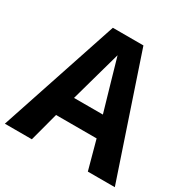

<svg xmlns="http://www.w3.org/2000/svg" viewBox="-170 -914 1046 1066"><g transform="rotate(30 352.5 -380.5)"><path d="M0 0 253 -761H449L705 0H532L482 -184H222L173 0ZM261 -316H446L395 -492L352 -642L310 -492Z"/></g></svg>

Font: Menbere
Style: Regular
Weight: 400
Designer: Aleme Tadesse
Foundry: Sorkin Type Co
Version: Version 1.000